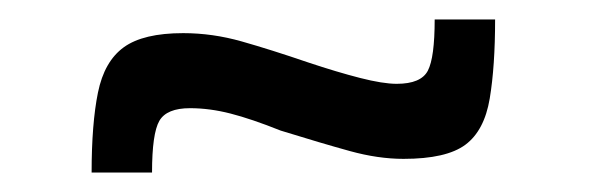

<svg xmlns="http://www.w3.org/2000/svg" viewBox="-20 -421 604 197"><path d="M74 -244Q74 -294 80.5 -326Q87 -358 107 -372.5Q127 -387 168 -387Q198 -387 228 -378.5Q258 -370 296 -357Q326 -347 349.5 -341Q373 -335 387 -335Q412 -335 419 -348.5Q426 -362 426 -401H488Q488 -353 482.5 -320Q477 -287 457.5 -272.5Q438 -258 394 -258Q368 -258 339 -266Q310 -274 268 -287Q238 -299 216.5 -304.5Q195 -310 175 -310Q151 -310 143.5 -297Q136 -284 136 -244Z"/></svg>

Font: Farlight84_Sys_V01
Style: Regular
Weight: 400
Designer: Ryoko NISHIZUKA  (kana, bopomofo & ideographs); Paul D. Hunt (Latin, Greek & Cyrillic); Sandoll Communications , Soo-you
Foundry: Adobe
Version: Version 2.004;October 29, 2024;FontCreator 14.0.0.2814 64-bi